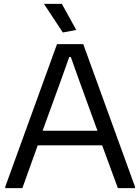

<svg xmlns="http://www.w3.org/2000/svg" viewBox="-20 -967 721 987"><path d="M303 -800 206 -947H298L372 -813ZM481 -295 390 -545 344 -674H336L290 -545L199 -295ZM7 -7 273 -740H408L674 -7V0H586L505 -220H174L95 0H7Z"/></svg>

Font: EncodeSans
Style: Regular
Weight: 400
Designer: Pablo Impallari, Andres Torresi
Foundry: Pablo Impallari, Andres Torresi
Version: Version 1.000; ttfautohint (v1.4.1)